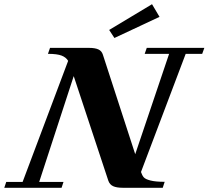

<svg xmlns="http://www.w3.org/2000/svg" viewBox="-53 -890 988 910"><path d="M489.3 -710 464.4 -748 667.5 -870.1 703.1 -810.1ZM-32.7 0 -23.4 -27.8H54.2L270 -601.6Q260.3 -618.2 239 -626.5Q217.8 -634.8 174.3 -634.8L184.1 -663.1H368.7Q397.5 -663.1 413.3 -655.8Q429.2 -648.4 434.6 -630.9L587.9 -159.2L748.5 -634.8H632.8L642.6 -663.1H915.5L905.3 -634.8H827.1L615.2 -74.7Q621.1 -57.6 628.9 -49.1Q636.7 -40.5 660.6 -34.4Q684.6 -28.3 727.5 -28.3L718.3 0H529.3Q499.5 0 483.2 -7.6Q466.8 -15.1 460.4 -33.7L296.4 -529.3L132.8 -27.8H248L238.8 0Z"/></svg>

Font: Elstob 18pt ExtraBold
Style: Italic
Weight: 800
Italic angle: -20°
Designer: Peter S. Baker
Version: Version 1.015